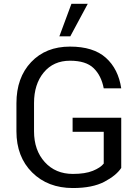

<svg xmlns="http://www.w3.org/2000/svg" viewBox="-20 -962 726 993"><path d="M357 10.5Q227.5 10.5 146.2 -70.2Q65 -151 65 -283V-428Q65 -560.5 141 -640.8Q217 -721 342 -721Q463 -721 527.5 -663.2Q592 -605.5 607 -505H516.5Q504 -571 464.2 -609.5Q424.5 -648 342 -648Q256.5 -648 206.2 -587.2Q156 -526.5 156 -429V-283Q156 -185 211.5 -123.8Q267 -62.5 357 -62.5Q420.5 -62.5 460 -78.5Q499.5 -94.5 516.5 -116V-280.5H355.5V-353H607V-93.5Q581.5 -54.5 519.8 -22Q458 10.5 357 10.5ZM343.5 -774H287L349.5 -942.5H434Z"/></svg>

Font: Roberto Sans
Style: Regular
Weight: 400
Designer: Google (font) & Cristiano Sobral (main changes)
Version: Version 1.500; ttfautohint (v1.8.4.7-5d5b-dirty)